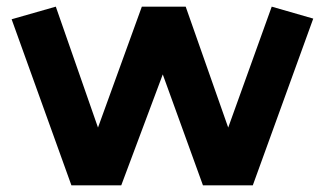

<svg xmlns="http://www.w3.org/2000/svg" viewBox="-20 -558 977 578"><path d="M195 0H345L470 -334L591 0H741L923 -502L798 -538L667 -174L539 -538H407L275 -174L148 -538L15 -500Z"/></svg>

Font: Talent SemiBold
Style: Bold
Weight: 700
Designer: Mike Powis
Version: Version 1.001;hotconv 1.0.109;makeotfexe 2.5.65596